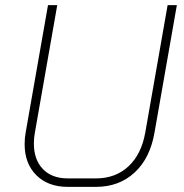

<svg xmlns="http://www.w3.org/2000/svg" viewBox="-20 -720 718 748"><path d="M76 -158Q76 -183 80 -204L167 -700H203L116 -204Q112 -184 112 -161Q112 -98 147 -61.5Q182 -25 244 -25H354Q430 -25 480.5 -72Q531 -119 546 -204L633 -700H669L582 -204Q565 -104 504.5 -48Q444 8 354 8H244Q167 8 121.5 -37.5Q76 -83 76 -158Z"/></svg>

Font: Bai Jamjuree ExtraLight
Style: Italic
Weight: 275
Italic angle: -10°
Version: Version 1.000; ttfautohint (v1.6)